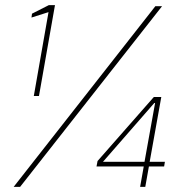

<svg xmlns="http://www.w3.org/2000/svg" viewBox="-20 -724 701 744"><path d="M111 -352 168 -677 102 -656 104 -671 169 -704H193L131 -352ZM33 0 582 -700H608L58 0ZM523 0 537 -79H354L358 -100L576 -348H605L560 -97H619L616 -79H557L543 0ZM379 -97H540L581 -325H578Z"/></svg>

Font: DM Sans 36pt Thin
Style: Italic
Weight: 250
Italic angle: -10°
Designer: Colophon Foundry, Jonny Pinhorn
Foundry: Colophon Foundry
Version: Version 4.004;gftools[0.9.30]